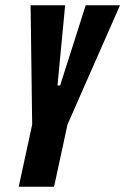

<svg xmlns="http://www.w3.org/2000/svg" viewBox="-20 -708 475 728"><path d="M51 0 102 -236 96 -688H227L198 -384H208L305 -688H435L236 -236L185 0Z"/></svg>

Font: Saira Ultra Condensed Black
Style: Italic
Weight: 900
Width: 1
Italic angle: -12°
Designer: Hector Gatti with collaboration of the Omnibus-Type team
Foundry: Omnibus-Type
Version: Version 1.001; ttfautohint (v1.8)